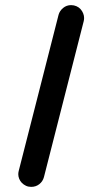

<svg xmlns="http://www.w3.org/2000/svg" viewBox="-20 -729 399 749"><path d="M208.5 -671.4Q212.9 -687 226.3 -698Q239.7 -709 257.3 -709Q268.6 -709 278.1 -704.8Q287.6 -700.7 294.2 -693.4Q300.8 -686 304.4 -677Q308.1 -668 308.1 -658.7Q308.1 -652.8 306.6 -646.5L151.4 -38.1Q147 -21.5 133.5 -10.7Q120.1 0 101.6 0Q90.3 0 81.1 -4.4Q71.8 -8.8 65.2 -15.6Q58.6 -22.5 54.9 -31.5Q51.3 -40.5 51.3 -49.3Q51.3 -52.7 51.8 -56.2Q52.2 -59.6 53.2 -63L130.9 -367.2Z"/></svg>

Font: TGL 0-17
Style: Regular
Weight: 400
Designer: Peter Wiegel
Foundry: Peter Wiegel
Version: Version 1.003 2010